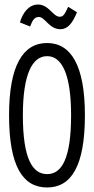

<svg xmlns="http://www.w3.org/2000/svg" viewBox="-20 -817 415 848"><path d="M281 -787C267 -756 260 -743 244 -743C214 -743 196 -797 148 -797C109 -797 81 -763 68 -718L113 -700C124 -730 134 -742 151 -742C180 -742 196 -688 247 -688C280 -688 301 -716 320 -763ZM188 11C295 11 355 -84 355 -308C355 -525 295 -627 188 -627C80 -627 20 -525 20 -308C20 -84 80 11 188 11ZM188 -48C123 -48 81 -117 81 -308C81 -490 123 -569 188 -569C253 -569 294 -490 294 -308C294 -117 253 -48 188 -48Z"/></svg>

Font: Inconsolata Condensed Thin
Style: Regular
Weight: 100
Width: 3
Monospace: yes
Designer: Raph Levien, Cyreal, Brenton Simpson
Foundry: Raph Levien, Cyreal, Google
Version: Version 3.100